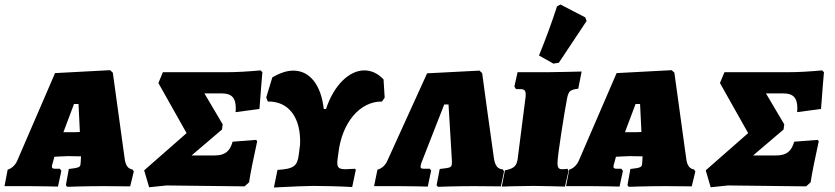

<svg xmlns="http://www.w3.org/2000/svg" viewBox="-41 -824 3699 851"><path d="M511 -125 459 -502 447 -513 203 -500 35 -111C26 -91 10 -77 -7 -72L-21 1H89C138 1 216 3 216 3L231 -67L224 -76H205C194 -76 189 -78 189 -85C189 -89 190 -94 193 -103L200 -129C197 -129 248 -132 261 -132L318 -131L317 -110C317 -105 316 -102 316 -99C316 -83 309 -80 264 -75L251 -3L257 4C257 4 339 1 418 1C465 1 536 2 536 2L552 -64L546 -73C527 -76 515 -89 511 -125ZM240 -238 287 -363H307L313 -239C295 -238 288 -238 276 -238Z M1099 -198 1094 -204 990 -196C978 -153 956 -135 910 -135H808L943 -250L946 -273L865 -410H942C985 -410 1004 -391 1004 -345C1004 -339 1004 -333 1003 -327L1109 -341C1116 -428 1119 -477 1122 -504L1114 -512C1058 -507 1010 -504 964 -504H681L661 -456L786 -234L598 -69L620 6L697 -2L1043 2L1063 -16C1068 -52 1083 -126 1099 -198Z M1659 -472C1633 -500 1603 -512 1574 -512C1507 -512 1439 -447 1404 -341H1394C1382 -448 1332 -511 1259 -511C1231 -511 1200 -501 1166 -481L1139 -392L1146 -374C1239 -376 1294 -302 1289 -183L1283 -137C1277 -88 1260 -75 1189 -71L1173 7C1249 3 1319 0 1348 0C1388 0 1473 2 1520 5L1536 -71L1533 -76C1512 -75 1500 -74 1491 -74C1463 -74 1454 -80 1454 -102C1454 -106 1454 -111 1455 -117L1459 -147C1475 -281 1554 -375 1652 -374L1664 -391Z M1900 4C1900 4 1981 1 2060 1C2107 1 2179 2 2179 2L2193 -64L2188 -73C2164 -75 2153 -90 2148 -124C2138 -190 2096 -500 2096 -500L2084 -511L1852 -499L1676 -112C1667 -91 1651 -77 1632 -72L1617 1H1728C1777 1 1855 3 1855 3L1870 -68L1864 -76H1846C1827 -76 1823 -77 1823 -85C1823 -90 1825 -95 1827 -103L1928 -361H1947L1962 -111V-106C1962 -80 1958 -81 1908 -75L1894 -3Z M2559 -731 2553 -747 2443 -804 2428 -796C2404 -722 2377 -649 2348 -578L2412 -542L2436 -546ZM2473 -391C2480 -420 2485 -426 2522 -431L2537 -507C2537 -507 2423 -504 2389 -504H2253L2239 -441C2241 -437 2243 -433 2246 -429H2264C2282 -429 2289 -424 2289 -406C2289 -401 2289 -396 2288 -390L2255 -132C2251 -89 2241 -78 2197 -69L2183 3C2183 3 2271 0 2324 0C2358 0 2463 3 2463 3L2479 -67L2474 -76C2474 -76 2466 -74 2450 -74C2436 -74 2430 -80 2430 -103C2430 -134 2461 -330 2473 -391Z M3000 -125 2948 -502 2936 -513 2692 -500 2524 -111C2515 -91 2499 -77 2482 -72L2468 1H2578C2627 1 2705 3 2705 3L2720 -67L2713 -76H2694C2683 -76 2678 -78 2678 -85C2678 -89 2679 -94 2682 -103L2689 -129C2686 -129 2737 -132 2750 -132L2807 -131L2806 -110C2806 -105 2805 -102 2805 -99C2805 -83 2798 -80 2753 -75L2740 -3L2746 4C2746 4 2828 1 2907 1C2954 1 3025 2 3025 2L3041 -64L3035 -73C3016 -76 3004 -89 3000 -125ZM2729 -238 2776 -363H2796L2802 -239C2784 -238 2777 -238 2765 -238Z M3588 -198 3583 -204 3479 -196C3467 -153 3445 -135 3399 -135H3297L3432 -250L3435 -273L3354 -410H3431C3474 -410 3493 -391 3493 -345C3493 -339 3493 -333 3492 -327L3598 -341C3605 -428 3608 -477 3611 -504L3603 -512C3547 -507 3499 -504 3453 -504H3170L3150 -456L3275 -234L3087 -69L3109 6L3186 -2L3532 2L3552 -16C3557 -52 3572 -126 3588 -198Z"/></svg>

Font: Alegreya SC Black
Style: Italic
Weight: 900
Italic angle: -7°
Designer: Juan Pablo del Peral
Foundry: Huerta Tipografica
Version: Version 2.007;PS 002.007;hotconv 1.0.88;makeotf.lib2.5.64775